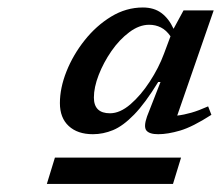

<svg xmlns="http://www.w3.org/2000/svg" viewBox="-20 -734 576 500"><path d="M363 -431 398 -520.5H392Q358 -465 329.2 -435.5Q300.5 -406 274.5 -395.2Q248.5 -384.5 222 -384.5Q182 -384.5 159 -405.8Q136 -427 136 -465.5Q136 -505 153.2 -548.2Q170.5 -591.5 200.5 -629.2Q230.5 -667 269.5 -690.8Q308.5 -714.5 352 -714.5Q381 -714.5 400.2 -700.2Q419.5 -686 432 -659L458 -707H536.5L441.5 -433Q459 -435 478.2 -440.5Q497.5 -446 522 -457L530.5 -435Q481.5 -403.5 449.2 -394Q417 -384.5 392 -384.5Q369 -384.5 361.2 -394.2Q353.5 -404 363 -431ZM224.5 -480Q224.5 -439 266.5 -439Q292.5 -439 319.8 -462.5Q347 -486 370.2 -521.8Q393.5 -557.5 407 -594L424 -639.5Q413 -655.5 399 -662.5Q385 -669.5 368.5 -669.5Q342.5 -669.5 316.8 -650.2Q291 -631 270.2 -601Q249.5 -571 237 -538.8Q224.5 -506.5 224.5 -480ZM102 -255 123 -323.5H451.5L430.5 -255Z"/></svg>

Font: Newsreader Caption
Style: Italic
Weight: 400
Italic angle: -17°
Designer: Hugues Gentile
Foundry: Production Type
Version: Version 1.001